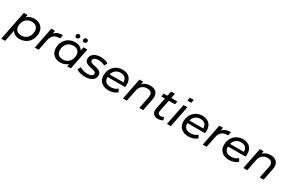

<svg xmlns="http://www.w3.org/2000/svg" viewBox="179 -2337 6191 4134"><g transform="rotate(30 3274.5 -270.5)"><path d="M410 -535C333 -535 270 -509 223 -464L236 -530H144L0 194H96L152 -90C186 -28 253 6 344 6C516 6 644 -125 644 -307C644 -450 545 -535 410 -535ZM340 -78C239 -78 182 -134 182 -227C182 -358 269 -451 389 -451C490 -451 547 -396 547 -302C547 -171 459 -78 340 -78Z M903 -451 918 -530H826L721 0H817L870 -265C894 -387 964 -443 1070 -443C1080 -443 1086 -443 1095 -442L1113 -535C1018 -535 951 -511 903 -451Z M1401 -624C1430 -624 1455 -647 1455 -680C1455 -708 1434 -727 1407 -727C1378 -727 1353 -704 1353 -670C1353 -643 1374 -624 1401 -624ZM1586 -624C1616 -624 1641 -647 1641 -680C1641 -708 1619 -727 1593 -727C1563 -727 1538 -704 1538 -670C1538 -643 1560 -624 1586 -624ZM1627 -530 1609 -440C1575 -502 1509 -535 1418 -535C1246 -535 1118 -405 1118 -223C1118 -80 1217 6 1352 6C1428 6 1492 -20 1539 -65L1526 0H1618L1723 -530ZM1373 -78C1272 -78 1215 -134 1215 -227C1215 -358 1303 -451 1422 -451C1523 -451 1580 -396 1580 -302C1580 -171 1493 -78 1373 -78Z M1968 6C2112 6 2211 -56 2211 -166C2211 -342 1918 -267 1918 -374C1918 -420 1964 -453 2053 -453C2107 -453 2166 -441 2209 -411L2247 -487C2204 -517 2132 -535 2062 -535C1917 -535 1822 -468 1822 -363C1822 -184 2116 -258 2116 -155C2116 -106 2069 -77 1977 -77C1905 -77 1834 -98 1793 -131L1750 -55C1793 -20 1878 6 1968 6Z M2830 -235C2834 -257 2837 -281 2837 -306C2837 -449 2743 -535 2600 -535C2427 -535 2301 -404 2301 -224C2301 -84 2398 6 2555 6C2636 6 2716 -21 2768 -70L2727 -139C2689 -102 2629 -78 2563 -78C2449 -78 2395 -132 2395 -229V-235ZM2596 -455C2690 -455 2752 -402 2747 -305H2405C2429 -397 2500 -455 2596 -455Z M3289 -535C3213 -535 3146 -512 3097 -462L3110 -530H3018L2913 0H3009L3065 -280C3088 -394 3158 -449 3261 -449C3344 -449 3384 -410 3384 -341C3384 -328 3382 -313 3379 -297L3320 0H3416L3475 -297C3479 -319 3481 -340 3481 -359C3481 -472 3409 -535 3289 -535Z M3793 -451H3945L3961 -530H3809L3832 -646H3736L3713 -530H3622L3607 -451H3697L3640 -167C3637 -153 3636 -139 3636 -127C3636 -44 3693 6 3776 6C3818 6 3863 -2 3899 -27L3879 -100C3857 -84 3829 -75 3803 -75C3755 -75 3733 -100 3733 -141C3733 -150 3734 -159 3736 -169Z M4153 -735 4138 -654H4234L4249 -735ZM4008 0H4104L4209 -530H4113Z M4815 -235C4819 -257 4822 -281 4822 -306C4822 -449 4728 -535 4585 -535C4412 -535 4286 -404 4286 -224C4286 -84 4383 6 4540 6C4621 6 4701 -21 4753 -70L4712 -139C4674 -102 4614 -78 4548 -78C4434 -78 4380 -132 4380 -229V-235ZM4581 -455C4675 -455 4737 -402 4732 -305H4390C4414 -397 4485 -455 4581 -455Z M5080 -451 5095 -530H5003L4898 0H4994L5047 -265C5071 -387 5141 -443 5247 -443C5257 -443 5263 -443 5272 -442L5290 -535C5195 -535 5128 -511 5080 -451Z M5824 -235C5828 -257 5831 -281 5831 -306C5831 -449 5737 -535 5594 -535C5421 -535 5295 -404 5295 -224C5295 -84 5392 6 5549 6C5630 6 5710 -21 5762 -70L5721 -139C5683 -102 5623 -78 5557 -78C5443 -78 5389 -132 5389 -229V-235ZM5590 -455C5684 -455 5746 -402 5741 -305H5399C5423 -397 5494 -455 5590 -455Z M6283 -535C6207 -535 6140 -512 6091 -462L6104 -530H6012L5907 0H6003L6059 -280C6082 -394 6152 -449 6255 -449C6338 -449 6378 -410 6378 -341C6378 -328 6376 -313 6373 -297L6314 0H6410L6469 -297C6473 -319 6475 -340 6475 -359C6475 -472 6403 -535 6283 -535Z"/></g></svg>

Font: AWKNG-Font Medium
Style: Italic
Weight: 500
Italic angle: -11.3°
Designer: Awakening Church
Foundry: Awakening Church
Version: Version 1.700;PS 001.700;hotconv 1.0.88;makeotf.lib2.5.64775